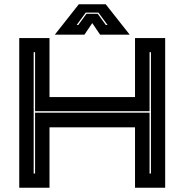

<svg xmlns="http://www.w3.org/2000/svg" viewBox="-20 -878 862 898"><path d="M70 0V-700H211.5V-424H611.5V-700H752.5V0H611.5V-282.5H211.5V0ZM137.5 -66.5H144V-351H679.5V-66.5H686V-634H679.5V-358H144V-634H137.5ZM348.5 -858H474.5L586.5 -716H448L411.5 -770L375 -716H236.5ZM381 -819 338.5 -761H346L384.5 -813.5H437L475 -761H483L440.5 -819Z"/></svg>

Font: Tourney Expanded ExtraBold
Style: Regular
Weight: 800
Width: 7
Designer: Tyler Finck
Foundry: Etcetera Type Co
Version: Version 1.010; ttfautohint (v1.8.3)